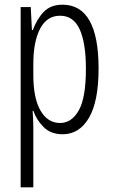

<svg xmlns="http://www.w3.org/2000/svg" viewBox="-20 -562 483 818"><path d="M246 -542Q400 -542 400 -270Q400 -130 359 -60Q318 10 247 10Q197 10 166.5 -20Q136 -50 122 -90H119Q120 -75 121 -56.5Q122 -38 122 -19V236H68V-532H111L116 -434H120Q137 -481 166.5 -511.5Q196 -542 246 -542ZM236 -495Q180 -495 151 -440Q122 -385 122 -289V-242Q122 -144 152.5 -91Q183 -38 236 -38Q285 -38 315.5 -91.5Q346 -145 346 -269Q346 -379 319.5 -437Q293 -495 236 -495Z"/></svg>

Font: Noto Sans Khmer ExtraCondensed Light
Style: Regular
Weight: 300
Width: 2
Designer: Danh Hong and the Monotype Design Team
Foundry: Monotype Imaging Inc.
Version: Version 2.004; ttfautohint (v1.8.4.7-5d5b)